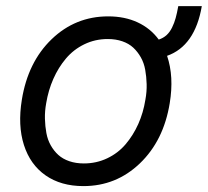

<svg xmlns="http://www.w3.org/2000/svg" viewBox="-20 -607 691 638"><path d="M572.4 -586.6H650.6Q627.8 -454.2 535.2 -421.5Q558.6 -352.6 544 -264.2Q523.8 -139.9 445 -64.3Q366.1 11.4 257.1 11.4Q182.5 11.4 131.4 -24.3Q80.3 -60 59.5 -125.2Q38.7 -190.3 52.6 -275.6Q72.8 -400.9 151.6 -476.7Q230.5 -552.6 339.5 -552.6Q394.5 -552.6 437.3 -532.7Q480.1 -512.8 507.5 -475.5Q522.7 -480.5 533.6 -490.4Q544.4 -500.4 551.8 -515.6Q559.3 -530.9 563.7 -547.1Q568.2 -563.2 572.4 -586.6ZM258.5 -63.9Q300.4 -63.9 336.3 -81Q372.2 -98 397.4 -127.7Q422.6 -157.3 439.5 -195Q456.3 -232.6 463.1 -275.6Q468 -302.2 467.3 -327.4Q466.6 -352.6 462.5 -375.2Q458.5 -397.7 448 -416.4Q437.5 -435 422.8 -448.7Q408 -462.4 386.4 -469.8Q364.7 -477.3 338.1 -477.3Q296.2 -477.3 260.3 -459.9Q224.4 -442.5 199.2 -412.6Q174 -382.8 157.3 -345Q140.6 -307.2 133.5 -264.2Q128.6 -237.6 129.3 -212.4Q130 -187.1 134.1 -165Q138.1 -142.8 148.6 -124.1Q159.1 -105.5 173.8 -92.2Q188.6 -78.8 210.2 -71.4Q231.9 -63.9 258.5 -63.9Z"/></svg>

Font: Karasuma Gothic
Style: Italic
Weight: 400
Italic angle: -9.39999°
Designer: Rasmus Andersson / Ryoko Nishizuka
Foundry: Genbu
Version: Version 1.00